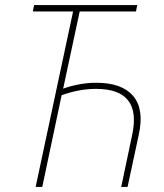

<svg xmlns="http://www.w3.org/2000/svg" viewBox="-20 -734 645 754"><path d="M120 0 267 -689H109L114 -714H519L514 -689H293L228 -386Q294 -409 358 -409Q459 -409 503 -357Q547 -305 525 -205L481 0H456L499 -204Q538 -385 357 -385Q291 -385 222 -360L146 0Z"/></svg>

Font: Noto Sans SemiCondensed Thin
Style: Italic
Weight: 100
Width: 4
Italic angle: -12°
Designer: Monotype Design Team
Foundry: Monotype Imaging Inc.
Version: Version 2.013; ttfautohint (v1.8.4.7-5d5b)